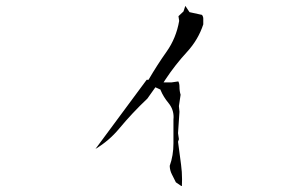

<svg xmlns="http://www.w3.org/2000/svg" viewBox="-20 -706 1040 654"><path d="M595.2 -383.3Q591.3 -395.5 591.3 -411.1Q591.3 -421.4 587.4 -428.7L564 -425.3H537.1L544.4 -436.5Q577.1 -485.8 617.2 -529.3Q655.3 -570.8 672.4 -623V-642.6Q672.4 -649.4 668 -655.3L625.5 -664.6L611.3 -686L605 -667L587.9 -650.9L590.3 -634.8Q580.1 -576.2 547.6 -530.3Q515.1 -484.4 485.8 -434.1H479.5L305.2 -198.7Q351.6 -226.6 385.7 -267.6Q430.2 -321.3 481.9 -370.1L509.3 -408.7L526.4 -400.9L527.3 -398.4Q536.6 -376 554 -355Q571.3 -334 571.3 -307.1Q571.3 -302.7 570.8 -298.3V-217.8Q570.8 -176.3 558.1 -141.1Q558.6 -125.5 565.4 -112.3Q572.3 -99.1 579.1 -85L597.7 -72.3L599.6 -72.8Q600.1 -84.5 600.1 -95.7Q600.1 -120.6 596.7 -145.5L586.4 -223.1L589.4 -231.9L586.4 -252.4L591.3 -325.2L589.4 -344.7Z"/></svg>

Font: Bakudai
Style: ExtraLight
Weight: 200
Version: Version 1.48